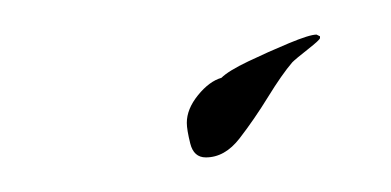

<svg xmlns="http://www.w3.org/2000/svg" viewBox="-20 -219 226 111"><path d="M99 -128Q92 -128 90 -136Q88 -144 88 -148Q88 -156 94.5 -164Q101 -172 108 -174Q112 -178 123.5 -183.5Q135 -189 147 -194Q159 -199 163 -199L165 -198V-197Q165 -196 158 -190.5Q151 -185 149 -183Q143 -176 135 -163Q127 -150 118.5 -139Q110 -128 99 -128Z"/></svg>

Font: Bonheur Royale
Style: Regular
Weight: 400
Designer: Robert E. Leuschke
Foundry: Robert E. Leuschke
Version: Version 1.010; ttfautohint (v1.8.3)